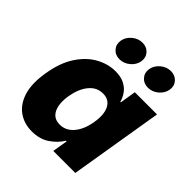

<svg xmlns="http://www.w3.org/2000/svg" viewBox="-210 -909 1057 1057"><g transform="rotate(45 319.0 -380.5)"><path d="M206.1 7.8Q146 7.8 101.6 -23.7Q57.1 -55.2 37.8 -117.4Q18.6 -179.7 34.2 -272.5Q49.8 -368.7 90.8 -430.7Q131.8 -492.7 186.5 -522.7Q241.2 -552.7 298.3 -552.7Q340.8 -552.7 369.1 -538.1Q397.5 -523.4 413.6 -500.2Q429.7 -477.1 436 -452.1H439.9L455.1 -545.9H627.9L537.6 0H366.2L380.9 -88.9H375.5Q353 -50.8 310.5 -21.5Q268.1 7.8 206.1 7.8ZM288.6 -127.4Q336.4 -127.4 369.4 -167Q402.3 -206.5 413.1 -272.5Q424.3 -339.4 404.3 -378.4Q384.3 -417.5 336.4 -417.5Q288.1 -417.5 255.9 -377.9Q223.6 -338.4 212.4 -272.5Q201.7 -206.5 221.2 -167Q240.7 -127.4 288.6 -127.4ZM266.6 -614.3Q233.9 -614.3 214.1 -637Q194.3 -659.7 199.7 -691.9Q205.1 -723.6 232.2 -746.3Q259.3 -769 292.5 -769Q325.7 -769 345.5 -746.3Q365.2 -723.6 359.9 -691.9Q354.5 -659.7 327.1 -637Q299.8 -614.3 266.6 -614.3ZM488.3 -614.3Q455.1 -614.3 435.3 -637Q415.5 -659.7 420.9 -691.9Q426.3 -723.6 453.4 -746.3Q480.5 -769 513.7 -769Q546.9 -769 566.7 -746.3Q586.4 -723.6 581.1 -691.9Q575.7 -659.7 548.3 -637Q521 -614.3 488.3 -614.3Z"/></g></svg>

Font: Inter Extra Bold
Style: Italic
Weight: 800
Italic angle: -9.39999°
Designer: Rasmus Andersson
Foundry: rsms
Version: Version 4.000;git-3c8e0fc